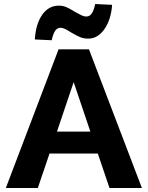

<svg xmlns="http://www.w3.org/2000/svg" viewBox="-20 -934 733 954"><path d="M9 0ZM466 -171H226L168 0H9L271 -689H422L685 0H524ZM429 -280 346 -526 263 -280ZM153 -738Q158 -816 190 -861Q222 -906 272 -906Q293 -906 311 -898Q329 -890 351 -876Q372 -864 384.5 -858Q397 -852 410 -852Q425 -852 435.5 -866.5Q446 -881 453 -914L537 -910Q532 -837 499 -789.5Q466 -742 418 -742Q396 -742 378 -749.5Q360 -757 333 -773Q314 -785 302.5 -790.5Q291 -796 280 -796Q265 -796 254.5 -781.5Q244 -767 237 -734Z"/></svg>

Font: Martel Sans ExtraBold
Style: Regular
Weight: 800
Designer: Dan Reynolds and Mathieu Réguer
Foundry: Dan Reynolds and Mathieu Réguer
Version: Version 1.002; ttfautohint (v1.1) -l 5 -r 5 -G 72 -x 0 -D la